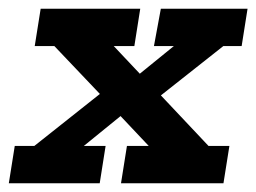

<svg xmlns="http://www.w3.org/2000/svg" viewBox="-35 -420 587 440"><path d="M242.3 0 255.9 -85.5H305.9L225.6 -170.6L268.6 -176.2L157 -85.5H207L193.5 0H-14.8L-1.2 -85.5H43.6L208.8 -216.5L207.9 -190L89.5 -314.5H44.6L58.2 -400H286.4L272.9 -314.5H225.6L296.5 -239.3L258.6 -229.3L363.5 -314.5H317.8L333.6 -400H532.3L518.8 -314.5H476.9L321.2 -191.5L320.7 -215.2L442.9 -85.5H490.7L477.1 0Z"/></svg>

Font: Rokkitt SemiBold
Style: Italic
Weight: 600
Italic angle: -9°
Designer: Vernon Adams
Foundry: Vernon Adams
Version: Version 3.103